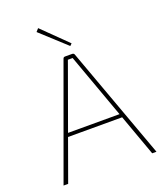

<svg xmlns="http://www.w3.org/2000/svg" viewBox="-161 -996 920 1097"><g transform="rotate(-20 299.5 -447.5)"><path d="M188 -877 204 -895 354 -748 342 -736ZM152 -252 61 0H33L281 -682Q284 -690 293 -690H336Q347 -690 350 -680L598 0H572L481 -252ZM331 -667H302Q299 -658 292 -639L160 -274H473Z"/></g></svg>

Font: Taylor Sans Thin
Style: Regular
Weight: 100
Italic angle: -8°
Designer: Natanael Gama
Version: Version 1.001 September 8, 2015